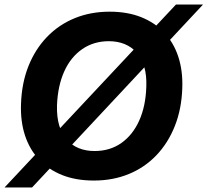

<svg xmlns="http://www.w3.org/2000/svg" viewBox="-38 -790 919 850"><path d="M377.6 9.3Q298 9.3 236.9 -15.1Q175.9 -39.6 134.4 -84.1Q92.9 -128.6 72.6 -190.6Q52.3 -252.7 55 -329Q58 -422.1 87.9 -497.1Q117.7 -572 169.9 -626.3Q222.1 -680.6 292.6 -709.4Q363 -738.3 447.4 -738.3Q526.3 -738.3 587.4 -713.9Q648.4 -689.4 689.9 -644.8Q731.4 -600.1 751.6 -538.1Q771.7 -476 769 -400Q766 -307.6 736.1 -232.3Q706.3 -157 654.4 -102.7Q602.6 -48.4 532.3 -19.6Q462 9.3 377.6 9.3ZM380.6 -121.4Q448.9 -121.4 499.4 -157Q549.9 -192.6 578.5 -256.6Q607.1 -320.6 609.7 -405.7Q611.7 -455.9 600.7 -493.4Q589.7 -530.9 567.7 -556.3Q545.7 -581.7 514.4 -594.6Q483 -607.6 443.6 -607.6Q376.3 -607.6 325.4 -572.1Q274.6 -536.7 246.1 -473.1Q217.6 -409.4 214.3 -323.3Q213 -272.9 224 -235.4Q235 -197.9 257.1 -172.4Q279.3 -147 310.5 -134.2Q341.7 -121.4 380.6 -121.4ZM-18 40 741 -770H860.9L103.9 40Z"/></svg>

Font: Mona Sans
Style: Italic
Weight: 200
Italic angle: -11.6951°
Designer: Deni Anggara
Foundry: GitHub
Version: Version 2.000